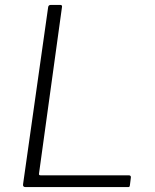

<svg xmlns="http://www.w3.org/2000/svg" viewBox="-20 -762 631 782"><path d="M176 -732Q177 -742 187 -742H226Q235 -742 232 -730L139 -56Q137 -48 145 -48H504Q514 -48 513 -39L509 -7Q508 -2 506.5 -1Q505 0 501 0H84Q72 0 74 -12L176 -732Z"/></svg>

Font: Libre Franklin ExtraLight
Style: Italic
Weight: 250
Italic angle: -8°
Designer: Pablo Impallari, Rodrigo Fuenzalida, Nhung Nguyen
Foundry: Impallari Type
Version: Version 3.000